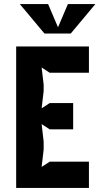

<svg xmlns="http://www.w3.org/2000/svg" viewBox="-20 -930 504 950"><path d="M60 0H420V-130H226L186 -104L196 -190V-229L186 -316L226 -290H342V-420H226L186 -394L196 -479V-512L186 -596L226 -570H420V-700H60ZM78 -910 200 -764H330L452 -910H316L267 -795L218 -910Z"/></svg>

Font: Pescante Normal
Style: Regular
Weight: 400
Designer: Ariel Martín Pérez
Foundry: Tunera Type Foundry
Version: Version 1.000;FEAKit 1.0